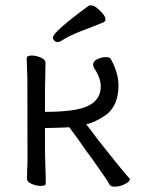

<svg xmlns="http://www.w3.org/2000/svg" viewBox="-20 -693 540 726"><path d="M198 -534Q190 -534 185 -539.5Q180 -545 180 -551Q180 -572 315 -671Q318 -673 323 -673Q334 -673 346.5 -663Q359 -653 369 -641Q379 -629 379 -619Q379 -613 372 -609Q328 -591 284.5 -574.5Q241 -558 211 -538Q204 -534 198 -534ZM414 13Q398 13 393.5 4Q389 -5 376 -24L358 -50Q331 -90 305 -124Q280 -161 242 -212L226 -211Q182 -209 150 -209Q150 -100 151 -79Q153 -34 153 1Q153 10 134 10Q118 10 100 2.5Q82 -5 82 -18Q82 -43 84 -81Q84 -376 83.5 -397Q83 -418 82 -440.5Q81 -463 81 -473Q81 -483 100 -483Q116 -483 134 -475.5Q152 -468 152 -455L151 -396Q150 -378 150 -270Q269 -270 315 -293.5Q361 -317 361 -366Q361 -398 337 -434Q332 -442 332 -448Q332 -462 348.5 -469.5Q365 -477 380 -477Q395 -477 399 -470Q428 -417 428 -370Q428 -296 383 -260Q340 -230 306 -223L321 -204L354 -160Q436 -56 468 -20Q471 -19 471 -15Q471 -6 451.5 3.5Q432 13 414 13Z"/></svg>

Font: Moon Stars Kai HW
Style: Regular
Weight: 400
Designer: GuiWonder
Version: Version 1.101